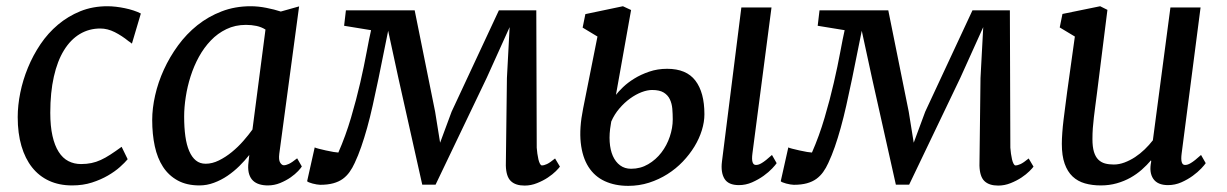

<svg xmlns="http://www.w3.org/2000/svg" viewBox="-20 -588 3955 619"><path d="M212.4 9.8Q170.9 9.8 138.4 -5.1Q106 -20 83.5 -48.3Q61 -76.7 49.1 -117.4Q37.1 -158.2 37.1 -210.4Q37.1 -248 45.4 -289.1Q53.7 -330.1 70.1 -369.9Q86.4 -409.7 110.6 -445.6Q134.8 -481.4 167 -508.5Q199.2 -535.6 239 -551.8Q278.8 -567.9 326.2 -567.9Q339.4 -567.9 354 -566.2Q368.7 -564.5 382.8 -561.5Q397 -558.6 410.4 -554.2Q423.8 -549.8 434.1 -544.4L405.3 -447.3Q402.8 -449.7 399.7 -451.7Q396.5 -453.6 394 -455.6Q373 -472.7 349.9 -484.4Q326.7 -496.1 303.2 -496.1Q267.1 -496.1 237.3 -478.3Q207.5 -460.4 186.3 -426Q165 -391.6 153.6 -340.8Q142.1 -290 142.1 -224.6Q142.1 -181.2 149.2 -149.9Q156.2 -118.7 169.2 -98.4Q182.1 -78.1 200.4 -68.6Q218.8 -59.1 241.2 -59.1Q259.3 -59.1 274.7 -62.3Q290 -65.4 304.9 -72.3Q319.8 -79.1 335.9 -89.6Q352.1 -100.1 372.1 -114.7L391.6 -74.7Q382.8 -64 366.7 -49.6Q350.6 -35.2 327.9 -22Q305.2 -8.8 276.4 0.5Q247.6 9.8 212.4 9.8Z M623 9.8Q582 9.8 553 -6.1Q523.9 -22 505.6 -50Q487.3 -78.1 479 -116.7Q470.7 -155.3 470.7 -201.2Q470.7 -238.8 480.2 -280.8Q489.7 -322.8 508.3 -363.5Q526.9 -404.3 554 -441.4Q581.1 -478.5 616.2 -506.6Q651.4 -534.7 694.6 -551.3Q737.8 -567.9 788.1 -567.9Q812.5 -567.9 838.6 -562.7Q864.7 -557.6 885.3 -550.8L944.3 -567.4L880.4 -92.3Q877.9 -72.3 883.3 -63.7Q888.7 -55.2 895 -55.2Q901.9 -55.2 911.4 -59.6Q920.9 -64 938 -77.6L953.1 -51.3Q950.7 -46.9 941.2 -36.6Q931.6 -26.4 917 -16.1Q902.3 -5.9 883.3 2Q864.3 9.8 843.3 9.8Q828.6 9.8 816.4 6.1Q804.2 2.4 795.9 -5.4Q787.6 -13.2 783.4 -25.9Q779.3 -38.6 780.3 -56.2L783.7 -88.4Q769.5 -70.3 751.7 -52.7Q733.9 -35.2 713.4 -21.2Q692.9 -7.3 669.9 1.2Q647 9.8 623 9.8ZM643.1 -60.1Q664.1 -60.1 685.8 -70.8Q707.5 -81.5 727.5 -97.9Q747.6 -114.3 764.6 -133.8Q781.7 -153.3 793.9 -170.4L835.9 -492.7Q822.8 -501 806.9 -504.4Q791 -507.8 772.9 -507.8Q738.3 -507.8 710 -494.1Q681.6 -480.5 659.7 -457.5Q637.7 -434.6 621.3 -404.8Q605 -375 594.5 -342Q584 -309.1 578.9 -275.6Q573.7 -242.2 573.7 -212.4Q573.7 -176.8 577.6 -148.7Q581.5 -120.6 590.1 -100.8Q598.6 -81.1 611.6 -70.6Q624.5 -60.1 643.1 -60.1Z M1012.2 7.8Q1007.8 7.8 1001 6.6Q994.1 5.4 987.5 3.7Q981 2 975.8 -0.2Q970.7 -2.4 970.2 -3.9L994.6 -112.8Q996.6 -111.3 1007.1 -108.6Q1017.6 -106 1030.5 -103Q1043.5 -100.1 1055.2 -98.1Q1066.9 -96.2 1070.8 -96.2Q1094.2 -149.4 1111.6 -208.3Q1128.9 -267.1 1141.4 -321.3Q1153.8 -375.5 1162.1 -420.4Q1170.4 -465.3 1176.3 -490.7L1089.4 -504.9L1095.2 -554.7H1316.9L1382.8 -228L1398.9 -127.9L1436 -228L1588.4 -554.7H1709L1710.4 -111.8Q1710.9 -103 1712.4 -92.8Q1713.9 -82.5 1715.8 -74.2Q1717.8 -65.9 1720.7 -60.3Q1723.6 -54.7 1727.1 -54.7Q1733.9 -54.7 1743.4 -59.1Q1752.9 -63.5 1769.5 -77.1L1785.2 -50.8Q1782.2 -46.4 1772 -36.1Q1761.7 -25.9 1746.3 -15.6Q1731 -5.4 1711.4 2.4Q1691.9 10.3 1671.4 10.3Q1642.1 10.3 1627 -4.2Q1611.8 -18.6 1610.8 -54.2L1614.3 -336.4L1623 -500.5L1549.3 -337.4L1384.3 7.3H1341.3L1264.6 -335.4L1231.4 -488.8L1200.2 -334.5Q1190.4 -287.6 1181.6 -248.3Q1172.9 -209 1163.6 -175.8Q1154.3 -142.6 1144.5 -114.5Q1134.8 -86.4 1123.5 -62.5Q1116.2 -46.4 1106.9 -33.4Q1097.7 -20.5 1085 -11.2Q1072.3 -2 1054.4 2.9Q1036.6 7.8 1012.2 7.8Z M2370.1 -564H2467.3L2405.8 -93.3Q2400.9 -56.2 2417 -56.2Q2420.9 -56.2 2425.3 -57.4Q2429.7 -58.6 2435.8 -62.3Q2441.9 -65.9 2450 -72.3Q2458 -78.6 2468.8 -88.4L2483.9 -62Q2480.5 -56.6 2469.5 -44.9Q2458.5 -33.2 2441.9 -21.2Q2425.3 -9.3 2404.8 -0.2Q2384.3 8.8 2362.3 8.8Q2328.1 8.8 2315.7 -11.7Q2303.2 -32.2 2307.6 -67.4ZM2005.4 11.2Q1962.9 11.2 1929.9 -3.9Q1897 -19 1877.2 -50Q1857.4 -81.1 1852.3 -127.9Q1847.2 -174.8 1859.9 -237.8L1906.2 -470.2L1858.4 -499L1867.2 -542.5L1988.3 -567.9L2014.6 -555.7L1965.8 -282.2Q1973.6 -292.5 1988.5 -306.9Q2003.4 -321.3 2024.7 -334.5Q2045.9 -347.7 2072.8 -356.9Q2099.6 -366.2 2130.9 -366.2Q2192.9 -366.2 2221.9 -328.1Q2251 -290 2251 -219.7Q2251 -194.8 2242.7 -168Q2234.4 -141.1 2218.8 -115.5Q2203.1 -89.8 2181.2 -66.9Q2159.2 -43.9 2131.8 -26.6Q2104.5 -9.3 2072.5 1Q2040.5 11.2 2005.4 11.2ZM2014.6 -43.9Q2044.9 -43.9 2069.8 -58.6Q2094.7 -73.2 2112.3 -96.2Q2129.9 -119.1 2139.4 -147.5Q2148.9 -175.8 2148.9 -203.1Q2148.9 -220.7 2147.5 -237.5Q2146 -254.4 2139.6 -267.8Q2133.3 -281.2 2119.9 -289.6Q2106.4 -297.9 2082.5 -297.9Q2066.9 -297.9 2048.3 -290.8Q2029.8 -283.7 2011.5 -270.5Q1993.2 -257.3 1977.1 -238.5Q1960.9 -219.7 1950.7 -196.3L1949.2 -187Q1943.8 -156.7 1945.6 -130.6Q1947.3 -104.5 1955.8 -85.2Q1964.4 -65.9 1979.2 -54.9Q1994.1 -43.9 2014.6 -43.9Z M2539.1 7.8Q2534.7 7.8 2527.8 6.6Q2521 5.4 2514.4 3.7Q2507.8 2 2502.7 -0.2Q2497.6 -2.4 2497.1 -3.9L2521.5 -112.8Q2523.4 -111.3 2533.9 -108.6Q2544.4 -106 2557.4 -103Q2570.3 -100.1 2582 -98.1Q2593.8 -96.2 2597.7 -96.2Q2621.1 -149.4 2638.4 -208.3Q2655.8 -267.1 2668.2 -321.3Q2680.7 -375.5 2689 -420.4Q2697.3 -465.3 2703.1 -490.7L2616.2 -504.9L2622.1 -554.7H2843.8L2909.7 -228L2925.8 -127.9L2962.9 -228L3115.2 -554.7H3235.8L3237.3 -111.8Q3237.8 -103 3239.3 -92.8Q3240.7 -82.5 3242.7 -74.2Q3244.6 -65.9 3247.6 -60.3Q3250.5 -54.7 3253.9 -54.7Q3260.7 -54.7 3270.3 -59.1Q3279.8 -63.5 3296.4 -77.1L3312 -50.8Q3309.1 -46.4 3298.8 -36.1Q3288.6 -25.9 3273.2 -15.6Q3257.8 -5.4 3238.3 2.4Q3218.8 10.3 3198.2 10.3Q3168.9 10.3 3153.8 -4.2Q3138.7 -18.6 3137.7 -54.2L3141.1 -336.4L3149.9 -500.5L3076.2 -337.4L2911.1 7.3H2868.2L2791.5 -335.4L2758.3 -488.8L2727.1 -334.5Q2717.3 -287.6 2708.5 -248.3Q2699.7 -209 2690.4 -175.8Q2681.2 -142.6 2671.4 -114.5Q2661.6 -86.4 2650.4 -62.5Q2643.1 -46.4 2633.8 -33.4Q2624.5 -20.5 2611.8 -11.2Q2599.1 -2 2581.3 2.9Q2563.5 7.8 2539.1 7.8Z M3403.3 -124Q3403.3 -140.1 3404.8 -160.2Q3406.2 -180.2 3408.9 -202.1Q3411.6 -224.1 3414.6 -246.8Q3417.5 -269.5 3420.4 -291.5L3445.3 -470.2L3396.5 -499.5L3405.3 -543L3526.9 -567.9L3550.3 -556.2L3516.6 -287.6Q3513.7 -265.6 3511.2 -246.3Q3508.8 -227.1 3506.6 -209.5Q3504.4 -191.9 3503.2 -174.8Q3502 -157.7 3502 -139.6Q3502 -114.7 3506.8 -98.6Q3511.7 -82.5 3520.8 -73.5Q3529.8 -64.5 3542.5 -61Q3555.2 -57.6 3570.8 -57.6Q3587.9 -57.6 3605.5 -64.2Q3623 -70.8 3639.4 -81.5Q3655.8 -92.3 3670.4 -106.4Q3685.1 -120.6 3696.8 -135.7L3753.4 -564H3850.6L3789.6 -93.3Q3784.7 -56.2 3800.3 -56.2Q3804.2 -56.2 3808.6 -57.4Q3813 -58.6 3819.1 -62.3Q3825.2 -65.9 3833.3 -72.3Q3841.3 -78.6 3852.1 -88.4L3867.2 -62Q3863.8 -56.6 3852.8 -44.9Q3841.8 -33.2 3825.4 -21.2Q3809.1 -9.3 3788.6 -0.2Q3768.1 8.8 3745.6 8.8Q3711.9 8.8 3698 -11.7Q3684.1 -32.2 3691.4 -66.9L3690.9 -71.3Q3677.7 -55.7 3661.1 -41Q3644.5 -26.4 3624.5 -15.1Q3604.5 -3.9 3580.6 2.9Q3556.6 9.8 3528.8 9.8Q3501 9.8 3477.8 3.2Q3454.6 -3.4 3438 -19Q3421.4 -34.7 3412.4 -60.3Q3403.3 -85.9 3403.3 -124Z"/></svg>

Font: Merriweather
Style: Italic
Weight: 400
Italic angle: -7°
Designer: Eben Sorkin ( eben@eyebytes.com )
Foundry: Eben Sorkin ( eben@eyebytes.com )
Version: Version 1.005; ttfautohint (v0.97) -l 13 -r 13 -G 200 -x 24 